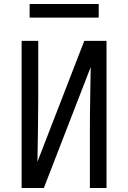

<svg xmlns="http://www.w3.org/2000/svg" viewBox="-20 -939 640 959"><path d="M88 0V-735H171V-441Q171 -364 169.5 -286.5Q168 -209 167 -131L401 -735H512V0H429V-294Q429 -371 430.5 -448.5Q432 -526 433 -604L199 0ZM128 -851V-919H473V-851Z"/></svg>

Font: R Plex Mono
Style: Regular
Weight: 400
Monospace: yes
Designer: Belleve Invis
Foundry: Belleve Invis
Version: Version 31.8.0